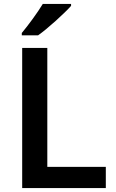

<svg xmlns="http://www.w3.org/2000/svg" viewBox="-20 -958 590 978"><path d="M342 -928V-938H198C171 -893 122 -827 91 -790V-778H174C224 -813 309 -891 342 -928ZM93 0H519V-108H221V-714H93Z"/></svg>

Font: Noto Sans Arabic SemBd
Style: Regular
Weight: 600
Designer: Monotype Design Team, Nadine Chahine, Nizar Qandah and Khaled Hosny
Foundry: Monotype Imaging Inc.
Version: Version 2.012